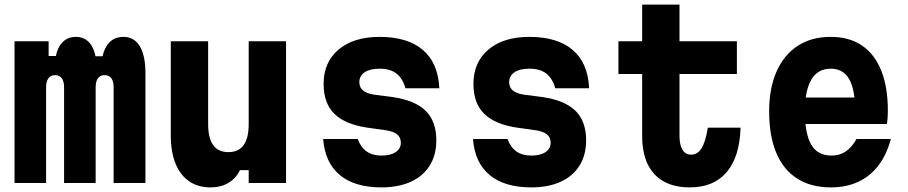

<svg xmlns="http://www.w3.org/2000/svg" viewBox="-20 -794 3940 833"><path d="M43 -615H191V-551H277L218 -505Q219 -568 243 -601Q267 -634 309 -634Q351 -634 374 -601Q397 -568 400 -503L345 -550H480L420 -505Q422 -567 446.5 -600.5Q471 -634 516 -634Q562 -634 586.5 -593.5Q611 -553 611 -476V0H473V-416Q473 -441 463 -454.5Q453 -468 434 -468Q415 -468 405 -454.5Q395 -441 395 -416V0H258V-416Q258 -441 248 -454.5Q238 -468 219 -468Q200 -468 190 -454.5Q180 -441 180 -416V0H43Z M1221 -615V0H1059V-56H1021Q1004 -20 971 -0.5Q938 19 893 19Q839 19 800.5 -7.5Q762 -34 741.5 -84.5Q721 -135 721 -207V-615H883V-256Q883 -195 905 -164.5Q927 -134 971 -134Q1015 -134 1037 -164.5Q1059 -195 1059 -256V-615Z M1532 -191Q1545 -155 1570.5 -137Q1596 -119 1635 -119Q1674 -119 1696.5 -134Q1719 -149 1719 -175Q1719 -198 1703 -211Q1687 -224 1653 -229L1575 -240Q1478 -254 1431 -300Q1384 -346 1384 -430Q1384 -524 1449 -579Q1514 -634 1627 -634Q1748 -634 1814.5 -577.5Q1881 -521 1886 -411H1739Q1727 -454 1700 -475Q1673 -496 1627 -496Q1585 -496 1562 -480.5Q1539 -465 1539 -437Q1539 -415 1555 -401.5Q1571 -388 1605 -383L1683 -373Q1780 -359 1826.5 -313.5Q1873 -268 1873 -185Q1873 -122 1844.5 -76Q1816 -30 1762.5 -5.5Q1709 19 1635 19Q1519 19 1454.5 -34.5Q1390 -88 1382 -191Z M2182 -191Q2195 -155 2220.5 -137Q2246 -119 2285 -119Q2324 -119 2346.5 -134Q2369 -149 2369 -175Q2369 -198 2353 -211Q2337 -224 2303 -229L2225 -240Q2128 -254 2081 -300Q2034 -346 2034 -430Q2034 -524 2099 -579Q2164 -634 2277 -634Q2398 -634 2464.5 -577.5Q2531 -521 2536 -411H2389Q2377 -454 2350 -475Q2323 -496 2277 -496Q2235 -496 2212 -480.5Q2189 -465 2189 -437Q2189 -415 2205 -401.5Q2221 -388 2255 -383L2333 -373Q2430 -359 2476.5 -313.5Q2523 -268 2523 -185Q2523 -122 2494.5 -76Q2466 -30 2412.5 -5.5Q2359 19 2285 19Q2169 19 2104.5 -34.5Q2040 -88 2032 -191Z M2928 -774V-615H3177V-473H2928V-206Q2928 -165 2941 -144Q2954 -123 2979 -123Q3006 -123 3023.5 -150.5Q3041 -178 3051 -240H3193Q3189 -113 3132.5 -47Q3076 19 2973 19Q2872 19 2819 -38.5Q2766 -96 2766 -204V-473H2663V-615H2766V-774Z M3441 -371H3746L3690 -313Q3690 -406 3664 -451Q3638 -496 3584 -496Q3528 -496 3500 -448.5Q3472 -401 3472 -311Q3472 -214 3499.5 -166.5Q3527 -119 3588 -119Q3623 -119 3649.5 -137Q3676 -155 3696 -191H3845Q3827 -123 3791 -76Q3755 -29 3703 -5Q3651 19 3585 19Q3499 19 3439 -19Q3379 -57 3348 -130.5Q3317 -204 3317 -311Q3317 -412 3349.5 -484.5Q3382 -557 3441.5 -595.5Q3501 -634 3584 -634Q3664 -634 3719 -597Q3774 -560 3803 -488.5Q3832 -417 3832 -313Q3832 -296 3831 -283Q3830 -270 3828 -256H3441Z"/></svg>

Font: Martian Mono SemiCondensed
Style: Bold
Weight: 700
Width: 4
Designer: Roman Shamin
Foundry: Evil Martians
Version: Version 1.000